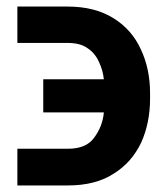

<svg xmlns="http://www.w3.org/2000/svg" viewBox="-20 -557 511 586"><path d="M187 -103Q242 -103 266 -135Q293 -170 297 -214H112V-315H297Q294 -343 282 -368Q270 -395 247 -410Q225 -426 186 -426H33V-537H186Q270 -537 327 -501Q383 -466 410 -406Q438 -347 438 -272V-256Q438 -182 411 -122Q382 -61 327 -27Q272 9 187 9H33V-103Z"/></svg>

Font: Sinter Bold
Style: Regular
Weight: 700
Foundry: Adobe & rsms
Version: Version 1.000